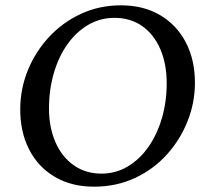

<svg xmlns="http://www.w3.org/2000/svg" viewBox="-20 -691 808 721"><path d="M333 10Q249 10 186.5 -26.5Q124 -63 90 -128.5Q56 -194 56 -280Q56 -357 84.5 -427Q113 -497 164 -552Q215 -607 284 -639Q353 -671 434 -671Q519 -671 581.5 -634Q644 -597 678 -531.5Q712 -466 712 -380Q712 -305 684 -235Q656 -165 605.5 -109.5Q555 -54 485.5 -22Q416 10 333 10ZM361 -39Q415 -39 460 -66Q505 -93 537.5 -139.5Q570 -186 588 -247.5Q606 -309 606 -378Q606 -451 582 -506.5Q558 -562 514 -593Q470 -624 410 -624Q356 -624 311 -597.5Q266 -571 233 -524.5Q200 -478 182 -416Q164 -354 164 -284Q164 -212 188.5 -156.5Q213 -101 257.5 -70Q302 -39 361 -39Z"/></svg>

Font: Spectral Medium
Style: Italic
Weight: 500
Italic angle: -10°
Designer: Jean-Baptiste Levee
Foundry: Production Type
Version: Version 2.001